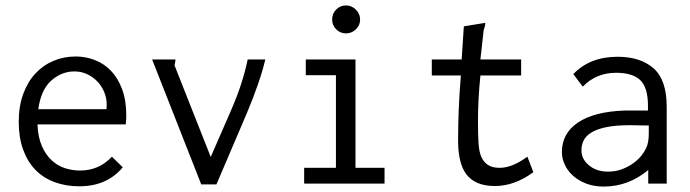

<svg xmlns="http://www.w3.org/2000/svg" viewBox="-20 -676 2540 707"><path d="M259 -468Q295 -468 329 -455Q363 -442 388.5 -415.5Q414 -389 429.5 -348Q445 -307 445 -251Q445 -243 444.5 -234.5Q444 -226 443 -218H118Q120 -170 134.5 -137.5Q149 -105 171 -85Q193 -65 220 -56.5Q247 -48 274 -48Q345 -48 392 -99L432 -60Q374 10 272 10Q222 10 180.5 -5.5Q139 -21 110 -51Q81 -81 65 -125.5Q49 -170 49 -227Q49 -285 65.5 -330Q82 -375 110.5 -405.5Q139 -436 177 -452Q215 -468 259 -468ZM121 -274H372Q372 -278 372.5 -281.5Q373 -285 373 -290Q373 -315 363.5 -337.5Q354 -360 338 -376.5Q322 -393 300.5 -403Q279 -413 254 -413Q207 -413 169 -379.5Q131 -346 121 -274Z M550 -432 540 -457H626Q626 -450 624.5 -444.5Q623 -439 623 -435Q623 -433 624 -432L756 -98L830 -268Q854 -323 869 -370Q884 -417 892 -457H957Q937 -373 888 -257L777 3H721Z M1106 -457H1289V-58H1396V0H1100V-58H1217V-399H1106ZM1218 -641Q1233 -656 1254 -656Q1275 -656 1290.5 -640.5Q1306 -625 1306 -604Q1306 -583 1290.5 -568Q1275 -553 1254 -553Q1233 -553 1218 -568Q1203 -583 1203 -604Q1203 -626 1218 -641Z M1688 -579 1767 -592Q1767 -583 1764.5 -576Q1762 -569 1761 -565L1749 -457H1899V-398H1749Q1740 -309 1740 -231Q1740 -183 1742 -150Q1744 -117 1752.5 -98Q1761 -79 1777 -68.5Q1793 -58 1820 -58Q1866 -58 1922 -99L1944 -42Q1875 9 1802 9Q1730 9 1697 -34.5Q1664 -78 1667 -176Q1667 -212 1669 -268Q1671 -324 1677 -398H1570V-457H1680Z M2091 -403Q2152 -467 2254 -467Q2338 -467 2386.5 -424.5Q2435 -382 2435 -283V0H2367V-50Q2294 11 2203 11Q2167 11 2138.5 0Q2110 -11 2090 -29Q2070 -47 2059.5 -70Q2049 -93 2049 -116Q2049 -185 2108.5 -225Q2168 -265 2280 -269H2366V-286Q2366 -354 2337.5 -381Q2309 -408 2249 -408Q2175 -408 2126 -357ZM2369 -214H2352Q2338 -214 2325.5 -214.5Q2313 -215 2301 -215Q2246 -215 2211 -207.5Q2176 -200 2156 -187Q2136 -174 2128.5 -157.5Q2121 -141 2121 -122Q2121 -90 2149 -67Q2177 -44 2218 -44Q2248 -44 2272 -53.5Q2296 -63 2314 -76.5Q2332 -90 2343 -104.5Q2354 -119 2359 -130Q2369 -150 2369 -184Z"/></svg>

Font: InconsolataGo
Style: Regular
Weight: 400
Designer: Raph Levien, Kirill Tkachev
Foundry: Cyreal
Version: Version 1.013